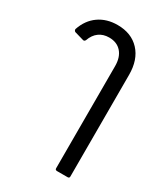

<svg xmlns="http://www.w3.org/2000/svg" viewBox="-192 -653 834 956"><g transform="rotate(30 224.5 -175.5)"><path d="M297 215Q286 215 286 205V-382Q286 -433 260.5 -462Q235 -491 190 -491Q156 -491 132 -473.5Q108 -456 96 -422Q91 -412 82 -415L30 -430Q26 -432 24 -436Q22 -440 23 -444Q43 -503 88 -534.5Q133 -566 195 -566Q275 -566 321.5 -516Q368 -466 368 -379V205Q368 215 358 215Z"/></g></svg>

Font: LINE Seed Sans TH
Style: Regular
Weight: 400
Designer: Dalton Maag Ltd | Thai characters by Cadson Demak Co.,Ltd.
Foundry: Dalton Maag Ltd
Version: Version 1.002